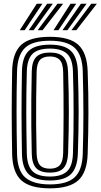

<svg xmlns="http://www.w3.org/2000/svg" viewBox="-20 -1008 543 1037"><path d="M249.8 9.2Q142.5 9.2 95 -34.1Q47.5 -77.5 45.5 -177.2Q44.5 -238.2 43.9 -293.2Q43.2 -348.2 43.2 -401Q43.2 -453.8 43.9 -508.4Q44.5 -563 45.5 -623.5Q47.5 -723 95 -766.1Q142.5 -809.2 249.8 -809.2Q356.2 -809.2 403.1 -765.9Q450 -722.5 453.5 -624Q455.8 -559.2 456.8 -504.4Q457.8 -449.5 457.6 -398.1Q457.5 -346.8 456.5 -292.9Q455.5 -239 453.5 -176.2Q450 -76 402.2 -33.4Q354.5 9.2 249.8 9.2ZM249.8 -12Q342 -12 383.2 -50.5Q424.5 -89 427 -178Q428.8 -236.8 429.6 -290Q430.5 -343.2 430.5 -395.5Q430.5 -447.8 429.6 -503.4Q428.8 -559 427 -622.8Q424.5 -711.2 383.4 -749.6Q342.2 -788 249.8 -788Q154.8 -788 114.5 -748.8Q74.2 -709.5 72 -622.8Q70.5 -566 69.9 -513.1Q69.2 -460.2 69.4 -407.4Q69.5 -354.5 70 -298.1Q70.5 -241.8 72 -178Q73.8 -86 117 -49Q160.2 -12 249.8 -12ZM249.8 -33.2Q170.2 -33.2 135.1 -66.9Q100 -100.5 98.5 -178Q97.5 -238.5 96.9 -293.1Q96.2 -347.8 96.2 -400.6Q96.2 -453.5 96.9 -508.1Q97.5 -562.8 98.5 -622.8Q100 -699.8 135 -733.2Q170 -766.8 249.8 -766.8Q327.8 -766.8 362.8 -733.2Q397.8 -699.8 400.5 -621.8Q402.5 -564.5 403.6 -510.4Q404.8 -456.2 404.8 -402.8Q404.8 -349.2 403.6 -294Q402.5 -238.8 400.5 -178.8Q397.8 -101.2 362.9 -67.2Q328 -33.2 249.8 -33.2ZM249.8 -54.5Q311.5 -54.5 341.8 -82.4Q372 -110.2 374 -179.8Q376 -238 376.8 -292.1Q377.5 -346.2 377.5 -399.2Q377.5 -452.2 376.8 -507Q376 -561.8 374 -621Q372 -690 341.9 -717.8Q311.8 -745.5 249.8 -745.5Q183.8 -745.5 155.1 -716.5Q126.5 -687.5 124.8 -621.8Q123.2 -558 122.5 -503.4Q121.8 -448.8 121.9 -397.4Q122 -346 122.8 -292.8Q123.5 -239.5 124.8 -178.8Q126.5 -113.2 155 -83.9Q183.5 -54.5 249.8 -54.5ZM249.8 -75.8Q198.2 -75.8 175.4 -100Q152.5 -124.2 151.5 -179Q149.8 -252.8 149.1 -325.2Q148.5 -397.8 149.1 -471.5Q149.8 -545.2 151.5 -621.8Q152.5 -677 176 -700.6Q199.5 -724.2 249.8 -724.2Q300.8 -724.2 323.2 -700Q345.8 -675.8 347.5 -620.5Q349.8 -562.8 350.8 -510Q351.8 -457.2 351.8 -405.4Q351.8 -353.5 350.9 -298.6Q350 -243.8 347.8 -182Q346 -127.5 324.4 -101.6Q302.8 -75.8 249.8 -75.8ZM249.8 -97Q286 -97 303.1 -116.2Q320.2 -135.5 321.2 -182.2Q322 -231.2 322.6 -280.8Q323.2 -330.2 323.4 -382.9Q323.5 -435.5 323 -493.8Q322.5 -552 321.2 -618.2Q320.2 -666.2 302.5 -684.6Q284.8 -703 249.8 -703Q212.5 -703 195.8 -684.1Q179 -665.2 177.8 -620.8Q176 -545 175.4 -474.5Q174.8 -404 175.2 -332.1Q175.8 -260.2 177.8 -179.8Q179 -135.5 195.6 -116.2Q212.2 -97 249.8 -97ZM86.8 -845 178.5 -987.8H209L113.2 -845ZM135.2 -845 234.5 -987.8H265L161.5 -845ZM183.5 -845 290.2 -987.8H320.8L210 -845ZM269.2 -845 361 -987.8H391.5L295.5 -845ZM317.5 -845 417 -987.8H447.5L344 -845ZM365.8 -845 472.8 -987.8H503.2L392.2 -845Z"/></svg>

Font: Big Shoulders Inline Text Thin ExtraBold
Style: Regular
Weight: 800
Version: Version 2.002